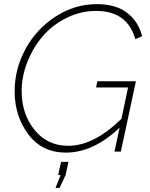

<svg xmlns="http://www.w3.org/2000/svg" viewBox="-20 -735 728 931"><path d="M446 -311 452 -341H639L566 0H535L560 -116Q433 5 299 5Q184 5 117.5 -83.5Q51 -172 51 -293Q51 -400 103.5 -497Q156 -594 249 -654.5Q342 -715 450 -715Q541 -715 596 -673Q651 -631 669 -560L636 -545Q598 -682 446 -682Q371 -682 302.5 -648Q234 -614 187 -559Q140 -504 112.5 -434Q85 -364 85 -294Q85 -182 147.5 -105Q210 -28 311 -28Q435 -28 569 -159L601 -311ZM262 114 276 50H312L298 114L269 176H249L274 114Z"/></svg>

Font: Raleway-v4020 ExtraLight
Style: Italic
Weight: 275
Italic angle: -12°
Designer: Matt McInerney, Pablo Impallari, Rodrigo Fuenzalida
Foundry: Matt McInerney, Pablo Impallari, Rodrigo Fuenzalida
Version: Version 4.020;PS 004.020;hotconv 1.0.88;makeotf.lib2.5.64775